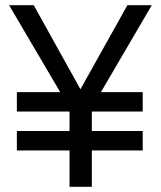

<svg xmlns="http://www.w3.org/2000/svg" viewBox="-20 -720 620 740"><path d="M565 -700 369 -365H530V-290H334V-215H530V-140H334V0H248V-140H45V-215H248V-290H45V-365H212L15 -700H110L290 -376L471 -700Z"/></svg>

Font: Jost
Style: Regular
Weight: 400
Version: Version 3.710